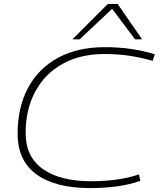

<svg xmlns="http://www.w3.org/2000/svg" viewBox="-20 -951 815 981"><path d="M440 10Q263 10 166.5 -60Q70 -130 70 -268Q70 -402 123 -501.5Q176 -601 276 -655.5Q376 -710 515 -710Q585 -710 645 -701.5Q705 -693 771 -674L760 -640Q697 -658 639 -666.5Q581 -675 514 -675Q389 -675 298.5 -624Q208 -573 159.5 -482Q111 -391 111 -271Q111 -149 199.5 -87Q288 -25 445 -25Q517 -25 579 -34Q641 -43 690 -60L697 -27Q593 10 440 10ZM350 -750 531 -931H581L706 -750H670L553 -906L387 -750Z"/></svg>

Font: Georama Extended ExtraLight
Style: Italic
Weight: 200
Width: 7
Italic angle: -9°
Designer: Jean-Baptiste Levee
Foundry: Production Type
Version: Version 1.000